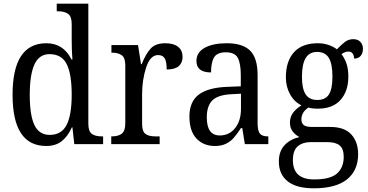

<svg xmlns="http://www.w3.org/2000/svg" viewBox="-20 -780 1994 1039"><path d="M48 -267Q48 -546 231 -546Q323 -546 367 -458H372Q368 -501 368 -566V-650Q368 -691 348.5 -705Q329 -719 294 -719H287V-760H458V-111Q458 -70 476.5 -56Q495 -42 530 -42H538V0H382L372 -91H369Q347 -42 314 -16Q281 10 230 10Q48 10 48 -267ZM368 -267Q368 -379 341 -433Q314 -487 248 -487Q192 -487 166.5 -431.5Q141 -376 141 -266Q141 -156 166.5 -103Q192 -50 249 -50Q313 -50 340.5 -104Q368 -158 368 -267Z M582 -42H585Q620 -42 639 -56.5Q658 -71 658 -114V-427Q658 -467 639 -481Q620 -495 586 -495H583V-536H727L743 -433H747Q769 -489 795.5 -517.5Q822 -546 874 -546Q920 -546 944 -526.5Q968 -507 968 -472Q968 -440 947 -422Q926 -404 882 -404Q882 -446 871.5 -464Q861 -482 835 -482Q793 -482 771 -415Q749 -348 749 -271V-109Q749 -69 767 -55.5Q785 -42 820 -42H844V0H582Z M1005 -150Q1005 -229 1055 -267.5Q1105 -306 1209 -310L1283 -313V-373Q1283 -436 1267 -466.5Q1251 -497 1202 -497Q1155 -497 1138.5 -469.5Q1122 -442 1122 -388Q1043 -388 1043 -450Q1043 -497 1088 -521.5Q1133 -546 1207 -546Q1293 -546 1333.5 -506Q1374 -466 1374 -373V-114Q1374 -73 1386 -57.5Q1398 -42 1429 -42H1432V0H1305L1291 -87H1284Q1260 -51 1243.5 -32.5Q1227 -14 1202.5 -2Q1178 10 1143 10Q1081 10 1043 -30.5Q1005 -71 1005 -150ZM1284 -191V-273L1229 -270Q1158 -266 1128.5 -236Q1099 -206 1099 -145Q1099 -47 1169 -47Q1221 -47 1252.5 -87Q1284 -127 1284 -191Z M1489 94Q1489 38 1520.5 5Q1552 -28 1601 -38Q1579 -49 1564 -68.5Q1549 -88 1549 -117Q1549 -146 1564.5 -168Q1580 -190 1611 -210Q1572 -229 1549.5 -270Q1527 -311 1527 -361Q1527 -449 1571 -497.5Q1615 -546 1700 -546Q1731 -546 1758.5 -536.5Q1786 -527 1803 -513Q1827 -538 1846.5 -553Q1866 -568 1892 -568Q1917 -568 1930.5 -553Q1944 -538 1944 -516Q1944 -493 1932 -478Q1920 -463 1896 -463Q1896 -479 1888.5 -490Q1881 -501 1866 -501Q1847 -501 1828 -487Q1846 -463 1855.5 -434.5Q1865 -406 1865 -365Q1865 -287 1823 -239.5Q1781 -192 1700 -192Q1667 -192 1649 -198Q1611 -173 1611 -134Q1611 -113 1624 -103Q1637 -93 1669 -93H1767Q1844 -93 1881 -52.5Q1918 -12 1918 54Q1918 142 1858 190.5Q1798 239 1678 239Q1584 239 1536.5 201Q1489 163 1489 94ZM1779 -365Q1779 -434 1759.5 -466.5Q1740 -499 1696 -499Q1654 -499 1634 -465.5Q1614 -432 1614 -364Q1614 -300 1634 -269.5Q1654 -239 1697 -239Q1741 -239 1760 -269Q1779 -299 1779 -365ZM1840 69Q1840 25 1818 7Q1796 -11 1751 -11H1661Q1619 -11 1592 11Q1565 33 1565 87Q1565 191 1680 191Q1768 191 1804 158.5Q1840 126 1840 69Z"/></svg>

Font: Noto Serif Narrow
Style: Regular
Weight: 400
Width: 4
Designer: Monotype Design Team
Foundry: Monotype Imaging Inc.
Version: Version 1.001